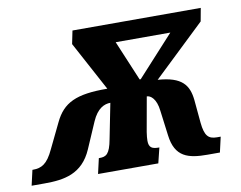

<svg xmlns="http://www.w3.org/2000/svg" viewBox="-124 -621 888 706"><g transform="rotate(-10 320.0 -268.0)"><path d="M-60 0H-12C61 0 130 -10 167 -96L209 -193C229 -239 256 -250 278 -250L252 -119C242 -64 228 -57 204 -57H201L188 0H413L427 -57H425C400 -57 388 -63 388 -89C388 -97 389 -108 391 -121L414 -250C428 -250 449 -235 454 -189L466 -96C476 -12 526 0 597 0H643L656 -57H642C610 -57 597 -71 592 -120L584 -207C578 -262 555 -297 464 -303L657 -487L666 -536H187L177 -487L276 -303C159 -304 110 -280 78 -213L33 -120C9 -68 -13 -57 -45 -57H-47ZM399 -316 336 -466H540L403 -316Z"/></g></svg>

Font: Noto Serif ExtraCondensed Black
Style: Italic
Weight: 900
Width: 2
Italic angle: -12°
Designer: Monotype Design Team
Foundry: Monotype Imaging Inc.
Version: Version 2.014